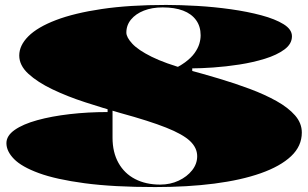

<svg xmlns="http://www.w3.org/2000/svg" viewBox="-20 -743 1249 778"><path d="M609 15Q439 15 323 -0.5Q207 -16 137.5 -41.5Q68 -67 37 -98.5Q6 -130 6 -163Q6 -193 39.5 -216.5Q73 -240 131 -256Q189 -272 262.5 -280.5Q336 -289 416 -289V-307L436 -296Q436 -281 436 -270Q436 -259 436 -250Q436 -241 436 -231.5Q436 -222 436 -211Q436 -200 436 -185Q436 -126 460 -83Q484 -40 527.5 -17.5Q571 5 629 5Q670 5 704 -11Q738 -27 758.5 -53Q779 -79 779 -110Q779 -144 750 -171.5Q721 -199 653 -226Q585 -253 468 -285Q398 -305 325.5 -328.5Q253 -352 192.5 -381Q132 -410 95 -444Q58 -478 58 -518Q58 -559 95 -596Q132 -633 206.5 -661.5Q281 -690 392.5 -706.5Q504 -723 653 -723Q711 -723 779.5 -719Q848 -715 915.5 -705.5Q983 -696 1039 -681Q1095 -666 1129 -645Q1163 -624 1163 -596Q1163 -565 1132.5 -542.5Q1102 -520 1053.5 -505Q1005 -490 950 -481.5Q895 -473 844 -469.5Q793 -466 759 -466V-446L665 -455Q705 -472 730 -490.5Q755 -509 768.5 -528Q782 -547 787.5 -565Q793 -583 793 -600Q793 -636 774.5 -661.5Q756 -687 722 -700Q688 -713 639 -713Q596 -713 563 -700Q530 -687 511 -664Q492 -641 492 -611Q492 -592 516 -566Q540 -540 594.5 -513Q649 -486 739 -461Q802 -444 867.5 -424.5Q933 -405 993 -382.5Q1053 -360 1100.5 -333.5Q1148 -307 1175.5 -275.5Q1203 -244 1203 -206Q1203 -151 1159.5 -110Q1116 -69 1036.5 -41Q957 -13 848.5 1Q740 15 609 15Z"/></svg>

Font: Kalnia Expanded
Style: Bold
Weight: 700
Width: 7
Designer: Frida Medrano
Foundry: Frida Medrano
Version: Version 1.105